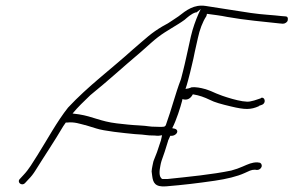

<svg xmlns="http://www.w3.org/2000/svg" viewBox="-20 -650 1040 680"><path d="M51 -17C38 -5 57 11 69 -2L81 -15C90 -24 98 -34 106 -47C137 -97 173 -150 204 -203L213 -216H218C244 -219 264 -211 281 -207H282L321 -195C348 -186 416 -179 458 -175C500 -173 496 -170 527 -170H528C542 -168 545 -170 554 -171L550 -153C545 -137 540 -123 536 -111L525 -83C522 -76 522 -70 520 -63C519 -57 517 -49 517 -43L519 -27C522 -3 529 13 568 10C629 5 679 -1 741 -10C782 -16 820 -25 846 -37C862 -44 869 -49 883 -49L890 -48C898 -48 905 -53 907 -61C908 -67 904 -74 898 -74L891 -75C872 -75 860 -69 839 -60C828 -55 814 -50 799 -46C732 -32 649 -24 573 -16H555C541 -23 545 -48 548 -63C549 -68 550 -74 552 -80C560 -101 567 -124 575 -150V-151L583 -169H588C600 -169 613 -181 606 -190C603 -194 596 -195 590 -196C605 -225 619 -270 625 -293L626 -299C645 -293 656 -303 663 -316C687 -312 703 -306 724 -296C739 -288 764 -281 798 -273C848 -261 868 -261 897 -274V-275L908 -279C924 -285 918 -309 904 -303V-302L892 -298C885 -295 876 -293 867 -291C841 -284 761 -312 746 -319C723 -330 689 -343 659 -341C658 -341 653 -338 648 -337L637 -335C640 -344 643 -353 646 -365C651 -383 655 -400 659 -417C663 -434 667 -450 670 -467L681 -516C687 -544 697 -572 711 -593L713 -601C735 -598 761 -595 785 -590C846 -579 915 -573 970 -567C974 -567 979 -566 982 -566C990 -566 998 -572 999 -578C1001 -587 998 -592 991 -592L978 -593C945 -597 910 -598 869 -604C815 -612 761 -621 708 -629C667 -635 640 -614 612 -592L588 -576C581 -571 570 -564 556 -557C514 -532 500 -517 452 -476C370 -402 293 -346 221 -269C182 -220 147 -155 113 -101C95 -73 83 -51 63 -30ZM237 -248C256 -271 277 -291 300 -313C369 -369 409 -407 479 -466C507 -491 527 -509 539 -518C570 -542 607 -560 634 -580C641 -586 658 -602 673 -606H676L691 -618L683 -601C673 -578 663 -551 656 -521L645 -471C641 -454 638 -438 634 -422C630 -406 626 -388 621 -370C600 -315 589 -267 567 -206L566 -205C563 -201 560 -201 556 -201C551 -200 543 -201 535 -201C505 -201 509 -204 470 -206C447 -207 420 -210 394 -213C335 -220 310 -237 260 -245ZM460 -180H461ZM520 -32 521 -33ZM868 -296Z"/></svg>

Font: Stray Cat
Style: LtExtObl
Weight: 300
Version: Version 1.0